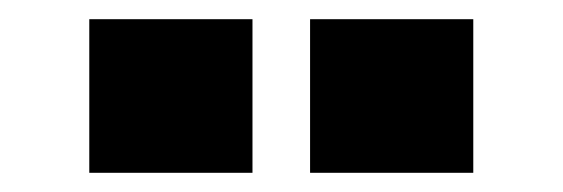

<svg xmlns="http://www.w3.org/2000/svg" viewBox="-20 -780 586 200"><path d="M303 -600V-760H473V-600ZM73 -600V-760H243V-600Z"/></svg>

Font: Mplus 1p Black
Style: Regular
Weight: 900
Version: Version 1.061